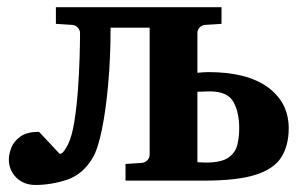

<svg xmlns="http://www.w3.org/2000/svg" viewBox="-20 -508 864 540"><path d="M792 -147Q792 -99.1 771.5 -66.2Q751 -33.2 699.5 -16.6Q647.9 0 554.2 0H333V-46.9L378.9 -49.8Q388.2 -50.8 394.5 -57.4Q400.9 -64 400.9 -73.2V-430.2H291Q291 -347.2 284.4 -272.7Q277.8 -198.2 266.6 -143.6Q255.4 -88.9 241.2 -64.9Q212.9 -17.1 168.2 -2.4Q123.5 12.2 80.1 12.2Q46.4 12.2 25.6 -8.8Q4.9 -29.8 4.9 -59.1Q4.9 -74.7 12 -92.8Q19 -110.8 37.4 -124Q55.7 -137.2 89.8 -137.2L147.9 -75.2Q154.8 -75.2 161.9 -85.9Q168.9 -96.7 171.9 -103Q182.6 -125.5 189.2 -166.7Q195.8 -208 199.2 -255.6Q202.6 -303.2 203.9 -346.2Q205.1 -389.2 205.1 -415Q205.1 -423.8 198.5 -430.7Q191.9 -437.5 183.1 -438L137.2 -440.9V-487.8H603V-440.9L557.1 -438Q547.9 -437.5 541.5 -430.7Q535.2 -423.8 535.2 -415V-303.2Q543.9 -304.2 551.5 -304.7Q559.1 -305.2 566.9 -305.2Q674.8 -305.2 733.4 -262.5Q792 -219.7 792 -147ZM652.8 -147Q652.8 -192.9 636.2 -221.9Q619.6 -251 569.8 -251Q564.9 -251 553.7 -250.5Q542.5 -250 535.2 -250V-51.8Q539.1 -51.8 546.4 -51.3Q553.7 -50.8 559.1 -50.8Q602.5 -50.8 622.3 -64.7Q642.1 -78.6 647.5 -100.6Q652.8 -122.6 652.8 -147Z"/></svg>

Font: Charis
Style: Bold
Weight: 700
Designer: Walt Agee, Miriam Martin, Annie Olsen, Victor Gaultney, Lorna Priest, Alan Ward, Bob Hallissy, Martin Hosken, Sharon Cor
Foundry: SIL Global
Version: Version 7.000